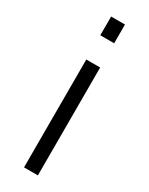

<svg xmlns="http://www.w3.org/2000/svg" viewBox="-199 -792 645 831"><g transform="rotate(30 123.0 -377.0)"><path d="M88.9 -660.2V-753.9H158.2V-660.2ZM88.9 0V-539.1H158.2V0Z"/></g></svg>

Font: Min Sans Light
Style: Regular
Weight: 300
Designer: Jinseong-Kim, NotoSansCJK, Nunito
Foundry: Jinseong-Kim
Version: Version 1.400;Glyphs 3.1.2 (3151)